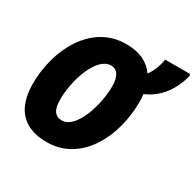

<svg xmlns="http://www.w3.org/2000/svg" viewBox="-165 -941 1150 1131"><g transform="rotate(30 410.0 -375.0)"><path d="M285 10C521 10 641 -235 641 -466C641 -485 640 -503 638 -520C730 -560 790 -636 820 -748L816 -760H647C640 -710 618 -663 598 -637C559 -694 495 -725 404 -725C167 -725 43 -479 43 -249C43 -82 122 10 285 10ZM299 -145C253 -145 229 -174 229 -249C229 -383 293 -571 389 -571C432 -571 456 -535 456 -468C456 -334 393 -145 299 -145Z"/></g></svg>

Font: Noto Sans UI SemiCondensed Black
Style: Italic
Weight: 900
Width: 4
Italic angle: -372°
Designer: Monotype Design Team
Foundry: Monotype Imaging Inc.
Version: Version 1.901